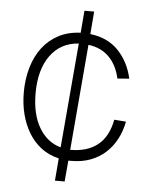

<svg xmlns="http://www.w3.org/2000/svg" viewBox="-53 -770 644 828"><g transform="rotate(5 269.0 -355.5)"><path d="M216 15 224 -82Q181 -92 148.5 -116.5Q116 -141 94 -177Q72 -213 60.5 -257.5Q49 -302 49 -353Q49 -410 63.5 -460Q78 -510 106 -547Q134 -584 175.5 -606Q217 -628 271 -630L279 -726H321L313 -628Q389 -619 435 -571Q481 -523 497 -451L446 -447Q433 -505 398.5 -539.5Q364 -574 309 -581L270 -123Q344 -123 389 -159Q434 -195 448 -269L499 -265Q491 -223 472.5 -188.5Q454 -154 426.5 -129Q399 -104 362 -90Q325 -76 280 -76H266L258 15ZM100 -353Q100 -263 134 -205Q168 -147 228 -130L267 -583Q189 -578 144.5 -517Q100 -456 100 -353Z"/></g></svg>

Font: Geist ExtLt
Style: Regular
Weight: 400
Designer: Basement.studio, Andrés Briganti, Mateo Zaragoza
Foundry: Basement.studio, Vercel, Andrés Briganti, Guido Ferreyra, Mateo Zaragoza
Version: Version 1.401